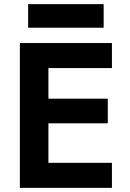

<svg xmlns="http://www.w3.org/2000/svg" viewBox="-20 -908 626 928"><path d="M116 -774V-888H481V-774ZM76 -700H521V-579H214V-431H501V-312H214V-121H521V0H76Z"/></svg>

Font: Von Semi
Style: Regular
Weight: 600
Version: Version 4.000; ttfautohint (v1.8.4.7-5d5b)